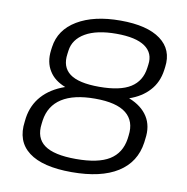

<svg xmlns="http://www.w3.org/2000/svg" viewBox="-80 -784 846 869"><g transform="rotate(10 343.0 -350.0)"><path d="M305 7Q171 7 107.5 -41.5Q44 -90 57 -182L59 -199Q68 -259 106 -301.5Q144 -344 209 -367Q210 -367 211 -367Q159 -387 136 -425Q111 -464 118 -520L120 -535Q131 -616 207 -661.5Q283 -707 405 -707Q528 -707 589.5 -661.5Q651 -616 640 -535L638 -520Q630 -463 595 -425Q561 -387 503 -367Q504 -367 505 -367Q563 -344 590 -301.5Q617 -259 608 -199L606 -182Q593 -90 516.5 -41.5Q440 7 305 7ZM314 -55Q416 -55 467.5 -87Q519 -119 529 -185L531 -201Q540 -268 496 -303.5Q452 -339 353 -339Q255 -339 200.5 -304Q146 -269 136 -201L134 -185Q125 -119 169 -87Q213 -55 314 -55ZM361 -395Q457 -395 505 -425.5Q553 -456 561 -517L563 -532Q571 -586 529 -615.5Q487 -645 397 -645Q307 -645 255 -615Q203 -585 196 -532L194 -517Q185 -456 225.5 -425.5Q266 -395 361 -395Z"/></g></svg>

Font: Pathway Extreme 8pt Thin 12pt Light
Style: Italic
Weight: 300
Italic angle: -8°
Version: Version 1.001;gftools[0.9.26]